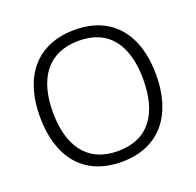

<svg xmlns="http://www.w3.org/2000/svg" viewBox="-128 -860 1028 1006"><g transform="rotate(-20 386.0 -357.5)"><path d="M710 -358C710 -583 597 -725 389 -725C171 -725 62 -577 62 -359C62 -140 168 10 386 10C600 10 710 -139 710 -358ZM134 -358C134 -544 215 -664 389 -664C556 -664 638 -550 638 -358C638 -171 560 -50 386 -50C214 -50 134 -172 134 -358Z"/></g></svg>

Font: Noto Kufi Arabic Light
Style: Regular
Weight: 300
Designer: Monotype Design Team, David Williams, Khaled Hosny
Foundry: Google LLC
Version: Version 2.109